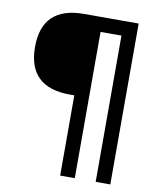

<svg xmlns="http://www.w3.org/2000/svg" viewBox="-86 -718 751 905"><g transform="rotate(10 290.0 -265.0)"><path d="M264 120V-264H243Q42 -264 42 -457Q42 -650 243 -650H504V120H434V-580H334V120Z"/></g></svg>

Font: Sometype Mono
Style: Regular
Weight: 400
Monospace: yes
Designer: Ryoichi Tsunekawa
Foundry: Dharma Type
Version: Version 1.000; ttfautohint (v1.8.3)